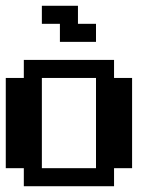

<svg xmlns="http://www.w3.org/2000/svg" viewBox="-20 -645 540 665"><path d="M125 -625H250V-562.5H312.5V-500H187.5V-562.5H125ZM0 -375H62.5V-437.5H375V-375H437.5V-62.5H375V0H62.5V-62.5H0ZM125 -375V-62.5H312.5V-375Z"/></svg>

Font: NeoDunggeunmo Code
Style: Regular
Weight: 400
Monospace: yes
Version: Version 1.600